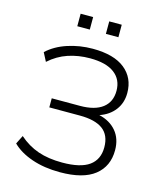

<svg xmlns="http://www.w3.org/2000/svg" viewBox="-129 -980 916 1083"><g transform="rotate(15 329.0 -439.0)"><path d="M44 0ZM324 8Q232 8 159.5 -17Q87 -42 44 -85L69 -135Q120 -90 180.5 -69Q241 -48 322 -48Q429 -48 479.5 -84.5Q530 -121 530 -192Q530 -263 485 -296.5Q440 -330 350 -330H172V-383H337Q423 -383 468.5 -418Q514 -453 514 -518Q514 -584 465.5 -620.5Q417 -657 323 -657Q255 -657 195.5 -637Q136 -617 87 -573L61 -623Q108 -667 178 -690Q248 -713 324 -713Q448 -713 512 -661.5Q576 -610 576 -522Q576 -464 544 -422Q512 -380 456 -361Q520 -346 556.5 -302.5Q593 -259 593 -192Q593 -98 526 -45Q459 8 324 8ZM373 -813V-886H446V-813ZM206 -813V-886H279V-813Z"/></g></svg>

Font: Winston Light
Style: Regular
Weight: 300
Designer: Original fonts by Vernon Adams / Changes by Cristiano Sobral
Foundry: Original fonts by Vernon Adams / Changes by Cristiano Sobral
Version: Version 2.503;July 17, 2020;FontCreator 13.0.0.2655 64-bit